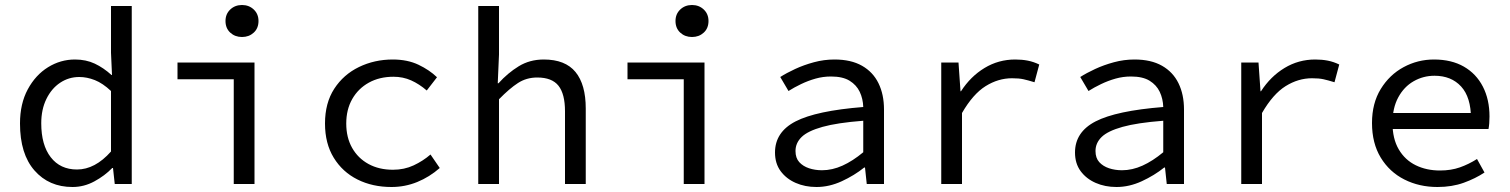

<svg xmlns="http://www.w3.org/2000/svg" viewBox="-20 -736 6040 768"><path d="M270 12Q176 12 118 -54Q60 -120 60 -242Q60 -321 91 -378.5Q122 -436 172 -467Q222 -498 280 -498Q324 -498 359 -481.5Q394 -465 426 -436H428L424 -525V-712H507V0H439L432 -64H429Q399 -33 357.5 -10.5Q316 12 270 12ZM288 -58Q324 -58 358 -76Q392 -94 424 -130V-372Q391 -403 359.5 -415.5Q328 -428 297 -428Q255 -428 220.5 -405Q186 -382 165.5 -340Q145 -298 145 -243Q145 -156 183 -107Q221 -58 288 -58Z M915 0V-419H690V-486H998V0ZM948 -588Q920 -588 901 -605.5Q882 -623 882 -652Q882 -680 901 -698Q920 -716 948 -716Q976 -716 995 -698Q1014 -680 1014 -652Q1014 -623 995 -605.5Q976 -588 948 -588Z M1546 12Q1470 12 1410 -18Q1350 -48 1315 -105Q1280 -162 1280 -242Q1280 -324 1317 -381Q1354 -438 1416 -468Q1478 -498 1551 -498Q1610 -498 1654 -477Q1698 -456 1728 -427L1687 -374Q1657 -400 1624.5 -414.5Q1592 -429 1554 -429Q1498 -429 1455.5 -405.5Q1413 -382 1389 -340Q1365 -298 1365 -242Q1365 -186 1388.5 -144.5Q1412 -103 1454 -80Q1496 -57 1552 -57Q1597 -57 1634.5 -74.5Q1672 -92 1702 -118L1739 -64Q1698 -28 1649 -8Q1600 12 1546 12Z M1893 0V-712H1976V-518L1971 -403H1974Q2011 -444 2055 -471Q2099 -498 2155 -498Q2241 -498 2282 -448Q2323 -398 2323 -302V0H2240V-291Q2240 -360 2214 -393Q2188 -426 2129 -426Q2086 -426 2052 -404Q2018 -382 1976 -339V0Z M2715 0V-419H2490V-486H2798V0ZM2748 -588Q2720 -588 2701 -605.5Q2682 -623 2682 -652Q2682 -680 2701 -698Q2720 -716 2748 -716Q2776 -716 2795 -698Q2814 -680 2814 -652Q2814 -623 2795 -605.5Q2776 -588 2748 -588Z M3246 12Q3200 12 3162.5 -4.5Q3125 -21 3102.5 -51.5Q3080 -82 3080 -126Q3080 -208 3162.5 -250.5Q3245 -293 3433 -308Q3432 -341 3419 -368.5Q3406 -396 3378.5 -413Q3351 -430 3304 -430Q3272 -430 3242 -421.5Q3212 -413 3184 -399.5Q3156 -386 3134 -372L3101 -428Q3126 -444 3160.5 -460Q3195 -476 3235.5 -487Q3276 -498 3318 -498Q3384 -498 3428 -473Q3472 -448 3494 -403Q3516 -358 3516 -298V0H3447L3440 -66H3437Q3397 -34 3347 -11Q3297 12 3246 12ZM3268 -55Q3309 -55 3350 -73.5Q3391 -92 3433 -127V-253Q3329 -245 3270 -228.5Q3211 -212 3186.5 -188Q3162 -164 3162 -132Q3162 -104 3177 -87.5Q3192 -71 3216 -63Q3240 -55 3268 -55Z M3745 0V-486H3814L3822 -371H3824Q3862 -430 3918 -464Q3974 -498 4041 -498Q4068 -498 4091 -493.5Q4114 -489 4137 -478L4118 -407Q4092 -415 4074 -419Q4056 -423 4028 -423Q3973 -423 3922.5 -391.5Q3872 -360 3828 -284V0Z M4446 12Q4400 12 4362.5 -4.5Q4325 -21 4302.5 -51.5Q4280 -82 4280 -126Q4280 -208 4362.5 -250.5Q4445 -293 4633 -308Q4632 -341 4619 -368.5Q4606 -396 4578.5 -413Q4551 -430 4504 -430Q4472 -430 4442 -421.5Q4412 -413 4384 -399.5Q4356 -386 4334 -372L4301 -428Q4326 -444 4360.5 -460Q4395 -476 4435.5 -487Q4476 -498 4518 -498Q4584 -498 4628 -473Q4672 -448 4694 -403Q4716 -358 4716 -298V0H4647L4640 -66H4637Q4597 -34 4547 -11Q4497 12 4446 12ZM4468 -55Q4509 -55 4550 -73.5Q4591 -92 4633 -127V-253Q4529 -245 4470 -228.5Q4411 -212 4386.5 -188Q4362 -164 4362 -132Q4362 -104 4377 -87.5Q4392 -71 4416 -63Q4440 -55 4468 -55Z M4945 0V-486H5014L5022 -371H5024Q5062 -430 5118 -464Q5174 -498 5241 -498Q5268 -498 5291 -493.5Q5314 -489 5337 -478L5318 -407Q5292 -415 5274 -419Q5256 -423 5228 -423Q5173 -423 5122.5 -391.5Q5072 -360 5028 -284V0Z M5730 12Q5657 12 5597.5 -18Q5538 -48 5503 -105.5Q5468 -163 5468 -244Q5468 -323 5503 -380Q5538 -437 5594.5 -467.5Q5651 -498 5716 -498Q5786 -498 5835.5 -469.5Q5885 -441 5911.5 -389.5Q5938 -338 5938 -270Q5938 -256 5937 -243Q5936 -230 5934 -220H5523V-284H5885L5864 -261Q5864 -347 5824.5 -390Q5785 -433 5718 -433Q5673 -433 5634.5 -411Q5596 -389 5573 -346.5Q5550 -304 5550 -244Q5550 -181 5575 -138.5Q5600 -96 5643 -75Q5686 -54 5740 -54Q5784 -54 5819.5 -66.5Q5855 -79 5888 -100L5918 -46Q5882 -22 5835 -5Q5788 12 5730 12Z"/></svg>

Font: Source Code Variable
Style: Regular
Weight: 400
Monospace: yes
Designer: Paul D. Hunt, Teo Tuominen
Foundry: Adobe Systems Incorporated
Version: Version 1.010;hotconv 1.0.106;makeotfexe 2.5.65593